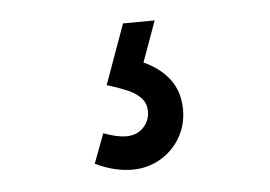

<svg xmlns="http://www.w3.org/2000/svg" viewBox="-32 -49 461 328"><g transform="rotate(-5 198.5 114.5)"><path d="M183.7 240Q152.5 240 120 224.3L139 173.7Q162.2 182.3 177.7 182.3Q196.2 182.3 207.2 170.7Q218.3 159 218.3 143.3Q218.3 129.3 210 120.3Q201.7 111.3 189.3 105.8Q177 100.3 155.7 93.3Q154.7 93.2 153.8 93Q153 92.8 152 92.3L189 -10.3L243.3 -10.7L218 59.3Q246.2 72 262.2 93.3Q278.3 114.7 278.3 145.7Q278.3 172 265.4 193.7Q252.5 215.3 230.8 227.7Q209 240 183.7 240Z"/></g></svg>

Font: Manrope
Style: Regular
Weight: 400
Designer: Mikhail Sharanda
Foundry: Mikhail Sharanda
Version: Version 4.503